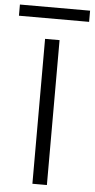

<svg xmlns="http://www.w3.org/2000/svg" viewBox="-116 -889 455 924"><g transform="rotate(5 111.5 -427.0)"><path d="M77 0V-700H147V0ZM-58 -800V-854H281V-800Z"/></g></svg>

Font: DM Sans 18pt Light
Style: Regular
Weight: 300
Designer: Colophon Foundry, Jonny Pinhorn
Foundry: Colophon Foundry
Version: Version 4.004;gftools[0.9.30]